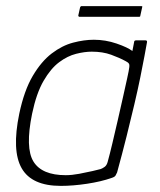

<svg xmlns="http://www.w3.org/2000/svg" viewBox="-20 -602 524 628"><path d="M179 6Q84 6 51 -51.5Q18 -109 43 -230Q59 -306 87 -353.5Q115 -401 149 -427Q183 -453 219 -462.5Q255 -472 287 -472Q325 -472 361.5 -459.5Q398 -447 413 -435L419 -466Q419 -468 421 -469Q423 -470 424 -470H456Q461 -470 461 -465Q458 -448 452.5 -418.5Q447 -389 439 -349.5Q431 -310 419.5 -261Q408 -212 394 -156Q380 -100 363 -38Q361 -33 358 -28Q355 -23 345 -20Q311 -8 265 -1Q219 6 179 6ZM195 -29Q215 -29 239 -33.5Q263 -38 282.5 -42.5Q302 -47 309 -49Q315 -51 322 -56Q329 -61 332 -72Q339 -97 347.5 -133Q356 -169 365 -208Q374 -247 382 -283Q390 -319 396 -346Q402 -373 403 -383Q404 -390 401.5 -394Q399 -398 391 -402Q371 -413 343.5 -423Q316 -433 280 -433Q257 -433 229 -426Q201 -419 173.5 -398.5Q146 -378 122.5 -337.5Q99 -297 85 -230Q62 -118 89.5 -73.5Q117 -29 195 -29ZM439 -551Q439 -549 438 -548Q437 -547 435 -547H240Q238 -547 237 -548.5Q236 -550 236 -551L242 -578Q243 -580 244 -581Q245 -582 247 -582H442Q444 -582 445 -581.5Q446 -581 445 -578Z"/></svg>

Font: Glory Thin ExtraLight
Style: Italic
Weight: 250
Italic angle: -12°
Version: Version 1.011